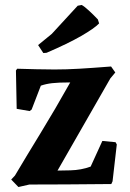

<svg xmlns="http://www.w3.org/2000/svg" viewBox="-20 -739 522 771"><path d="M54 12 25 -18 40 -34Q82 -105 142 -203Q202 -301 262 -408Q214 -408 189 -405Q164 -402 144 -395L107 -299L99 -293L47 -302L44 -456L49 -463Q89 -462 125 -461Q161 -460 199 -460Q246 -460 298 -463Q350 -466 426 -472L443 -448L423 -424L211 -54L263 -55Q306 -56 344 -70L391 -173L444 -168L449 -159L432 -11L427 0Q329 1 244.5 1.5Q160 2 98 2ZM154 -526 133 -558 188 -603 292 -716 308 -719Q318 -714 337 -696.5Q356 -679 373 -661L378 -645Q359 -625 306 -594.5Q253 -564 167 -527Z"/></svg>

Font: Labrada
Style: Bold
Weight: 700
Designer: Mercedes Jáuregui
Foundry: Omnibus-Type Team
Version: Version 1.000; ttfautohint (v1.8.4.7-5d5b)